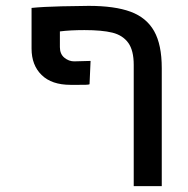

<svg xmlns="http://www.w3.org/2000/svg" viewBox="-20 -634 640 654"><path d="M531 0V-402Q531 -482 505 -528Q479 -574 425 -594Q371 -614 282 -614Q253 -614 189.8 -612.5Q126.5 -611 87.5 -607V-468.5Q87.5 -412 121.8 -378.5Q156 -345 220.5 -345H246.5Q260.5 -345 271.8 -345.2Q283 -345.5 285 -347L288.5 -426.5L232.5 -425Q214.5 -425 199.2 -437.5Q184 -450 184 -473.5V-527Q219.5 -531.5 267.5 -531.5Q327.5 -531.5 362.8 -522.8Q398 -514 416.8 -488.2Q435.5 -462.5 435.5 -413V0Z"/></svg>

Font: JuliaMono SemiBold
Style: Regular
Weight: 600
Monospace: yes
Designer: cormullion
Foundry: corm
Version: Version 0.055; ttfautohint (v1.8.4)